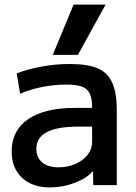

<svg xmlns="http://www.w3.org/2000/svg" viewBox="-20 -810 593 840"><path d="M199 10Q121 10 76 -32.5Q31 -75 31 -148Q31 -239 103 -288.5Q175 -338 308 -338H383Q383 -378 373 -400Q363 -422 338.5 -431Q314 -440 271 -440Q220 -440 167.5 -430Q115 -420 68 -400L53 -489Q103 -508 163.5 -519Q224 -530 285 -530Q363 -530 407.5 -511Q452 -492 471.5 -447Q491 -402 491 -328V0H388L387 -60H385Q358 -29 305.5 -9.5Q253 10 199 10ZM237 -78Q277 -78 310.5 -93Q344 -108 363.5 -133Q383 -158 383 -189V-256H323Q231 -256 185 -232Q139 -208 139 -159Q139 -121 164.5 -99.5Q190 -78 237 -78ZM321 -570H211L302 -790H442Z"/></svg>

Font: M PLUS 1 Thin Medium
Style: Regular
Weight: 500
Version: Version 1.001